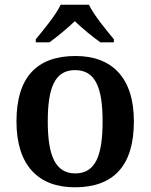

<svg xmlns="http://www.w3.org/2000/svg" viewBox="-20 -786 640 816"><path d="M132 -619V-606H190C221 -628 268 -667 298 -696C328 -667 375 -628 407 -606H464V-619C433 -657 379 -721 358 -766H238C217 -721 163 -657 132 -619ZM298 10C463 10 549 -82 549 -270C549 -457 455 -548 301 -548C136 -548 50 -457 50 -270C50 -82 144 10 298 10ZM300 -49C215 -49 183 -125 183 -270C183 -415 214 -488 299 -488C385 -488 416 -415 416 -270C416 -125 386 -49 300 -49Z"/></svg>

Font: Noto Serif Ethiopic SemiBold
Style: Regular
Weight: 600
Designer: Monotype Design Team
Foundry: Monotype Imaging Inc.
Version: Version 2.102